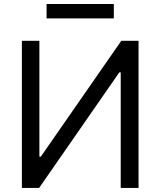

<svg xmlns="http://www.w3.org/2000/svg" viewBox="-20 -929 793 949"><path d="M88.1 -727.3H174.7V-154.8H181.8L579.5 -727.3H664.8V0H576.7V-571H569.6L173.3 0H88.1ZM542.6 -909.1V-838.1H210.2V-909.1Z"/></svg>

Font: Inter Zeller
Style: Regular
Weight: 400
Designer: Rasmus Andersson; Joe Bland
Foundry: zeller
Version: Version 3.015;git-dec3a8cb1